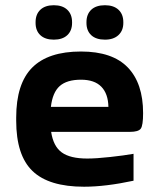

<svg xmlns="http://www.w3.org/2000/svg" viewBox="-20 -706 585 735"><path d="M527.8 -272.9Q527.8 -225.6 518.8 -213.4Q509.8 -201.2 477.1 -201.2H175.8Q184.1 -146 216.3 -122.6Q248.5 -99.1 314 -99.1Q348.6 -99.1 401.9 -105Q455.1 -110.8 491.2 -117.2V-14.2Q383.8 8.8 301.8 8.8Q167 8.8 104.5 -51.3Q42 -111.3 42 -244.1V-255.9Q42 -385.7 103.3 -447.3Q164.6 -508.8 290 -508.8Q410.2 -508.8 469 -448Q527.8 -387.2 527.8 -272.9ZM116.2 -618.2V-621.1Q116.2 -651.4 134.5 -668.7Q152.8 -686 186 -686Q219.2 -686 237.5 -668.7Q255.9 -651.4 255.9 -621.1V-618.2Q255.9 -588.4 237.5 -571.3Q219.2 -554.2 186 -554.2Q152.8 -554.2 134.5 -571.3Q116.2 -588.4 116.2 -618.2ZM174.8 -296.9H395Q394 -347.2 367.9 -374Q341.8 -400.9 290 -400.9Q235.8 -400.9 208.5 -376.5Q181.2 -352.1 174.8 -296.9ZM311 -618.2V-621.1Q311 -651.4 329.3 -668.7Q347.7 -686 381.8 -686Q415 -686 433.6 -668.7Q452.1 -651.4 452.1 -621.1V-618.2Q452.1 -588.9 433.3 -571.5Q414.6 -554.2 381.8 -554.2Q347.7 -554.2 329.3 -571.3Q311 -588.4 311 -618.2Z"/></svg>

Font: LT Wave Text Bold
Style: Regular
Weight: 700
Designer: Daniel Lyons
Version: Version 2.5 (Glyphs App)